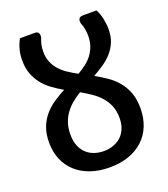

<svg xmlns="http://www.w3.org/2000/svg" viewBox="-134 -815 804 919"><g transform="rotate(-20 268.0 -356.0)"><path d="M268 -75Q292.5 -75 315 -82.5Q337.5 -90 354.8 -105.2Q372 -120.5 382 -144Q392 -167.5 392 -199.5Q392 -234.5 381 -261Q370 -287.5 351.2 -308.8Q332.5 -330 307.8 -346.8Q283 -363.5 256 -379Q232.5 -364.5 212.2 -347.8Q192 -331 176.5 -310Q161 -289 152.2 -263Q143.5 -237 143.5 -204Q143.5 -170 153.5 -145.8Q163.5 -121.5 180.8 -105.8Q198 -90 220.5 -82.5Q243 -75 268 -75ZM464 -720Q476.5 -697.5 482.2 -669.5Q488 -641.5 488 -616Q488 -579 476.2 -551Q464.5 -523 445 -501Q425.5 -479 400 -461.8Q374.5 -444.5 346.5 -429Q376.5 -412.5 404.5 -393.5Q432.5 -374.5 454.2 -348.8Q476 -323 489 -289Q502 -255 502 -209Q502 -159.5 485.8 -119.2Q469.5 -79 439.2 -50.8Q409 -22.5 365.5 -7.2Q322 8 268 8Q214 8 170.8 -7.2Q127.5 -22.5 97.2 -50Q67 -77.5 50.8 -116.2Q34.5 -155 34.5 -202Q34.5 -247 47.2 -280Q60 -313 81.5 -338Q103 -363 130.8 -381.5Q158.5 -400 188.5 -416Q160.5 -432 135 -450.5Q109.5 -469 90.2 -492.8Q71 -516.5 59.5 -546.8Q48 -577 48 -617Q48 -643.5 54 -668.2Q60 -693 74 -720H152Q164.5 -720 169.2 -710.2Q174 -700.5 170 -686.5Q164 -673 160.5 -656Q157 -639 157 -621.5Q157 -591 166.8 -567.8Q176.5 -544.5 193.2 -526Q210 -507.5 232.2 -492.8Q254.5 -478 279.5 -464.5Q302 -477.5 321.2 -492.2Q340.5 -507 354.8 -525.8Q369 -544.5 377.2 -567.8Q385.5 -591 385.5 -620.5Q385.5 -638 382.2 -655Q379 -672 373 -685.5Q369 -700 373.8 -710Q378.5 -720 398 -720Z"/></g></svg>

Font: Lato 2
Style: Regular
Weight: 600
Designer: Lukasz Dziedzic with Adam Twardoch and Botio Nikoltchev
Foundry: tyPoland Lukasz Dziedzic
Version: Version 2.015; 2015-08-06; http://www.latofonts.com/